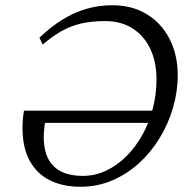

<svg xmlns="http://www.w3.org/2000/svg" viewBox="-20 -703 706 733"><path d="M71.5 -280.5H596.5L581 -234H129L156.5 -261Q152 -238.5 149.5 -218Q147 -197.5 147 -179.5Q147 -105.5 184.8 -68.5Q222.5 -31.5 296 -31.5Q343 -31.5 385.2 -51.5Q427.5 -71.5 462.8 -106.8Q498 -142 523.8 -188.5Q549.5 -235 563.5 -289.2Q577.5 -343.5 577.5 -400Q577.5 -466 554 -516Q530.5 -566 486.5 -594.2Q442.5 -622.5 381.5 -622.5Q329 -622.5 288.8 -613Q248.5 -603.5 214 -583.8Q179.5 -564 143 -533L130.5 -559Q172.5 -599.5 217 -627.2Q261.5 -655 309.2 -669Q357 -683 408.5 -683Q485 -683 541.2 -648.2Q597.5 -613.5 628 -553.2Q658.5 -493 658.5 -415.5Q658.5 -353 640.5 -291.5Q622.5 -230 589.2 -175.5Q556 -121 509.8 -79.2Q463.5 -37.5 407.5 -13.8Q351.5 10 287.5 10Q218.5 10 168.8 -15.5Q119 -41 92.5 -91Q66 -141 66 -213.5Q66 -229.5 67.2 -246.2Q68.5 -263 71.5 -280.5Z"/></svg>

Font: Newsreader 17pt
Style: Italic
Weight: 400
Italic angle: -17°
Version: Version 1.003